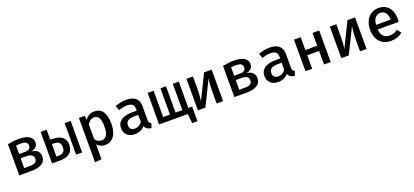

<svg xmlns="http://www.w3.org/2000/svg" viewBox="46 -1716 6678 3097"><g transform="rotate(-20 3384.5 -167.5)"><path d="M555.9 -161Q555.9 -79 490.3 -39.5Q424.6 0 320 0H101.5V-535.4Q155.9 -545.1 203.6 -550.5Q251.3 -555.9 300.5 -555.9Q369.2 -555.9 420.8 -539.5Q472.3 -523.1 500.8 -490.8Q529.2 -458.5 529.2 -413.3Q529.2 -368.7 502.6 -339.2Q475.9 -309.7 418.5 -295.4Q555.9 -280 555.9 -161ZM216.4 -468.2V-324.1H311.8Q362.1 -324.1 388.5 -341.8Q414.9 -359.5 414.9 -400Q414.9 -438.5 386.7 -456.2Q358.5 -473.8 300.5 -473.8Q258.5 -473.8 216.4 -468.2ZM316.9 -83.6Q377.4 -83.6 407.2 -103.8Q436.9 -124.1 436.9 -165.6Q436.9 -211.3 404.4 -230.8Q371.8 -250.3 319 -250.3H216.4V-83.6Z M768.2 -541.5V-369.7H794.9Q1028.7 -369.7 1028.7 -188.7Q1028.7 -93.8 969 -46.9Q909.2 0 801.5 0H665.1V-541.5ZM1077.4 -541.5H1181V0H1077.4ZM768.2 -293.8V-80H802.1Q860 -80 889 -104.6Q917.9 -129.2 917.9 -189.7Q917.9 -245.1 890 -269.5Q862.1 -293.8 800.5 -293.8Z M1783.1 -271.8Q1783.1 -187.7 1759.2 -123.3Q1735.4 -59 1688.5 -22.6Q1641.5 13.8 1574.4 13.8Q1489.2 13.8 1436.9 -46.2V208.2L1322.1 221V-541.5H1422.1L1429.2 -471.8Q1459.5 -513.3 1500 -534.6Q1540.5 -555.9 1586.2 -555.9Q1783.1 -555.9 1783.1 -271.8ZM1436.9 -389.7V-136.4Q1477.4 -75.9 1544.1 -75.9Q1603.1 -75.9 1632.8 -123.3Q1662.6 -170.8 1662.6 -271.3Q1662.6 -373.8 1635.9 -420.5Q1609.2 -467.2 1554.4 -467.2Q1518.5 -467.2 1489 -445.9Q1459.5 -424.6 1436.9 -389.7Z M2351.3 -132.8Q2351.3 -101.5 2360.8 -86.7Q2370.3 -71.8 2392.3 -64.6L2366.7 13.3Q2325.1 8.7 2296.9 -9.2Q2268.7 -27.2 2254.4 -61.5Q2225.1 -24.6 2180 -5.4Q2134.9 13.8 2081.5 13.8Q2027.2 13.8 1986.9 -7.2Q1946.7 -28.2 1925.1 -66.2Q1903.6 -104.1 1903.6 -154.4Q1903.6 -240 1970.5 -286.2Q2037.4 -332.3 2161 -332.3H2238.5V-367.7Q2238.5 -419 2207.7 -442.6Q2176.9 -466.2 2117.9 -466.2Q2089.7 -466.2 2051.8 -459Q2013.8 -451.8 1973.8 -437.9L1945.6 -519Q1994.9 -537.4 2043.6 -546.7Q2092.3 -555.9 2135.4 -555.9Q2242.6 -555.9 2296.9 -508.7Q2351.3 -461.5 2351.3 -374.4ZM2238.5 -141V-260.5H2174.9Q2096.4 -260.5 2060.3 -234.6Q2024.1 -208.7 2024.1 -159.5Q2024.1 -115.9 2047.4 -93.3Q2070.8 -70.8 2116.4 -70.8Q2151.8 -70.8 2184.9 -89.5Q2217.9 -108.2 2238.5 -141Z M3036.4 -541.5V-89.2H3101.5V161.5H3011.3L2994.4 0H2502.1V-541.5H2604.6V-89.7H2721.5V-541.5H2816.9V-89.7H2933.3V-541.5Z M3601 -541.5V0H3489.7V-222.6Q3489.7 -279 3494.4 -332.1Q3499 -385.1 3506.7 -426.7L3296.4 0H3168.2V-541.5H3279.5V-318.5Q3279.5 -262.6 3274.9 -208.5Q3270.3 -154.4 3262.1 -116.4L3470.8 -541.5Z M4248.2 -161Q4248.2 -79 4182.6 -39.5Q4116.9 0 4012.3 0H3793.8V-535.4Q3848.2 -545.1 3895.9 -550.5Q3943.6 -555.9 3992.8 -555.9Q4061.5 -555.9 4113.1 -539.5Q4164.6 -523.1 4193.1 -490.8Q4221.5 -458.5 4221.5 -413.3Q4221.5 -368.7 4194.9 -339.2Q4168.2 -309.7 4110.8 -295.4Q4248.2 -280 4248.2 -161ZM3908.7 -468.2V-324.1H4004.1Q4054.4 -324.1 4080.8 -341.8Q4107.2 -359.5 4107.2 -400Q4107.2 -438.5 4079 -456.2Q4050.8 -473.8 3992.8 -473.8Q3950.8 -473.8 3908.7 -468.2ZM4009.2 -83.6Q4069.7 -83.6 4099.5 -103.8Q4129.2 -124.1 4129.2 -165.6Q4129.2 -211.3 4096.7 -230.8Q4064.1 -250.3 4011.3 -250.3H3908.7V-83.6Z M4812.8 -132.8Q4812.8 -101.5 4822.3 -86.7Q4831.8 -71.8 4853.8 -64.6L4828.2 13.3Q4786.7 8.7 4758.5 -9.2Q4730.3 -27.2 4715.9 -61.5Q4686.7 -24.6 4641.5 -5.4Q4596.4 13.8 4543.1 13.8Q4488.7 13.8 4448.5 -7.2Q4408.2 -28.2 4386.7 -66.2Q4365.1 -104.1 4365.1 -154.4Q4365.1 -240 4432.1 -286.2Q4499 -332.3 4622.6 -332.3H4700V-367.7Q4700 -419 4669.2 -442.6Q4638.5 -466.2 4579.5 -466.2Q4551.3 -466.2 4513.3 -459Q4475.4 -451.8 4435.4 -437.9L4407.2 -519Q4456.4 -537.4 4505.1 -546.7Q4553.8 -555.9 4596.9 -555.9Q4704.1 -555.9 4758.5 -508.7Q4812.8 -461.5 4812.8 -374.4ZM4700 -141V-260.5H4636.4Q4557.9 -260.5 4521.8 -234.6Q4485.6 -208.7 4485.6 -159.5Q4485.6 -115.9 4509 -93.3Q4532.3 -70.8 4577.9 -70.8Q4613.3 -70.8 4646.4 -89.5Q4679.5 -108.2 4700 -141Z M5447.2 0H5332.3V-231.8H5129.2V0H5014.4V-541.5H5129.2V-321H5332.3V-541.5H5447.2Z M6062.6 -541.5V0H5951.3V-222.6Q5951.3 -279 5955.9 -332.1Q5960.5 -385.1 5968.2 -426.7L5757.9 0H5629.7V-541.5H5741V-318.5Q5741 -262.6 5736.4 -208.5Q5731.8 -154.4 5723.6 -116.4L5932.3 -541.5Z M6340.5 -233.8Q6345.1 -154.4 6385.4 -114.9Q6425.6 -75.4 6488.2 -75.4Q6526.7 -75.4 6560.5 -87.2Q6594.4 -99 6630.3 -122.6L6680 -53.8Q6641.5 -22.1 6590.3 -4.1Q6539 13.8 6482.6 13.8Q6400 13.8 6341 -21.8Q6282.1 -57.4 6251.8 -121.5Q6221.5 -185.6 6221.5 -270.3Q6221.5 -351.8 6251.5 -416.7Q6281.5 -481.5 6337.4 -518.7Q6393.3 -555.9 6468.7 -555.9Q6540 -555.9 6592.6 -523.3Q6645.1 -490.8 6673.6 -429.7Q6702.1 -368.7 6702.1 -285.1Q6702.1 -256.9 6699.5 -233.8ZM6340 -312.3H6590.8Q6589.2 -388.7 6557.9 -429.7Q6526.7 -470.8 6469.7 -470.8Q6413.8 -470.8 6379.5 -431Q6345.1 -391.3 6340 -312.3Z"/></g></svg>

Font: Fira Code Fixed Medium
Style: Regular
Weight: 500
Monospace: yes
Designer: Carrois Corporate, Edenspiekermann AG, Nikita Prokopov
Foundry: Carrois Corporate, Edenspiekermann AG, Nikita Prokopov
Version: Version 5.002